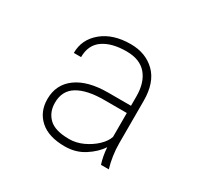

<svg xmlns="http://www.w3.org/2000/svg" viewBox="-94 -832 625 605"><g transform="rotate(30 219.0 -529.5)"><path d="M332 -344.2Q323.2 -371.1 321.3 -402.3Q304.7 -377 273.9 -357.2Q243.2 -337.4 203.6 -337.4Q144.5 -337.4 113.3 -365.5Q82 -393.6 82 -439.5Q82 -492.7 123 -522.7Q164.1 -552.7 237.8 -552.7H320.8V-586.4Q320.8 -637.2 296.4 -665.8Q272 -694.3 223.6 -694.3Q170.4 -694.3 139.2 -672.9Q107.9 -651.4 107.9 -606.9H81.5Q81.5 -656.2 120.6 -688.5Q159.7 -720.7 223.6 -720.7Q278.3 -720.7 313 -686.8Q347.7 -652.8 347.7 -585.9V-432.6Q347.7 -387.7 360.4 -344.2ZM204.1 -364.3Q229.5 -364.3 254.2 -375.7Q278.8 -387.2 296.9 -404.3Q314.9 -421.4 320.8 -439.5V-526.4H238.3Q176.3 -526.4 142.3 -505.9Q108.4 -485.4 108.4 -441.4Q108.4 -407.2 130.6 -385.7Q152.8 -364.3 204.1 -364.3Z"/></g></svg>

Font: Vazirmatn RD UI Thin
Style: Regular
Weight: 100
Designer: Saber Rastikerdar
Foundry: Saber Rastikerdar
Version: Version 33.003